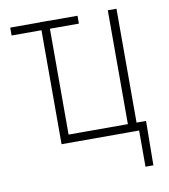

<svg xmlns="http://www.w3.org/2000/svg" viewBox="-78 -595 722 819"><g transform="rotate(-10 282.5 -185.5)"><path d="M312.5 -527.8V-493.7H21V-527.8ZM150.4 0V-528.3H187V-35.2H443.8V-528.3H481.4V0ZM522.5 -35.2 520.5 156.7H486.3V0H435.5V-35.2Z"/></g></svg>

Font: Roboto Condensed ExtraLight
Style: Regular
Weight: 250
Designer: Christian Robertson
Foundry: Google
Version: Version 3.008; 2023